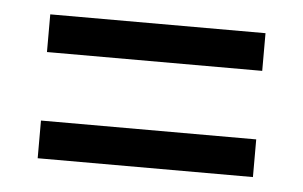

<svg xmlns="http://www.w3.org/2000/svg" viewBox="-32 -524 529 335"><g transform="rotate(5 232.5 -357.0)"><path d="M44 -417H421V-483H44ZM44 -231H421V-297H44Z"/></g></svg>

Font: Noto Serif Bengali Condensed
Style: Bold
Weight: 700
Width: 3
Designer: Juan Bruce, Universal Thirst, Indian Type Foundry and the Monotype Design Team.
Foundry: Monotype Imaging Inc.
Version: Version 2.003